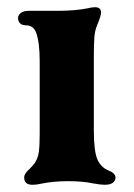

<svg xmlns="http://www.w3.org/2000/svg" viewBox="-20 -502 370 532"><path d="M47 -10Q47 -16 51 -22Q55 -28 61 -33Q71 -43 76 -50Q85 -63 87.5 -80.5Q90 -98 90 -130V-332Q90 -385 80 -412Q76 -422 69 -427Q62 -432 50 -432Q41 -432 35.5 -437.5Q30 -443 30 -452Q30 -460 37.5 -466Q45 -472 60 -472H138Q188 -472 223 -479Q234.1 -482 243.4 -482Q260 -482 260 -467Q260 -458 249 -432Q243 -417.8 241.5 -398.9Q240 -380 240 -343V-332V-140Q240 -83 250 -60Q260 -38 280 -30Q300 -22 300 -10Q300 -1 292.5 4.5Q285 10 270 10Q259 10 237 6Q209 0 169 0Q127.3 0 94 7Q82 10 70 10Q47 10 47 -10Z"/></svg>

Font: Raigarh
Style: Regular
Weight: 400
Designer: jaikishan Patel
Foundry: MagicType
Version: Version 1.000;FEAKit 1.0